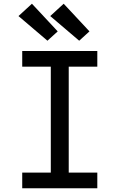

<svg xmlns="http://www.w3.org/2000/svg" viewBox="-20 -1008 640 1028"><path d="M99 0V-84H252V-651H99V-735H501V-651H348V-84H501V0ZM404 -790 249 -922 321 -988 459 -840ZM234 -790 79 -922 151 -988 289 -840Z"/></svg>

Font: Iosevka Curly Medium Extended
Style: Regular
Weight: 500
Width: 7
Monospace: yes
Designer: Belleve Invis
Foundry: Belleve Invis
Version: Version 11.1.0; ttfautohint (v1.8.3)